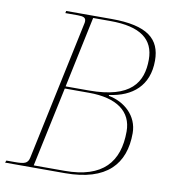

<svg xmlns="http://www.w3.org/2000/svg" viewBox="-88 -785 780 857"><g transform="rotate(10 301.5 -357.0)"><path d="M-8 0H263C452 0 530 -88 530 -228C530 -307 468 -361 396 -374L397 -378C501 -392 572 -451 572 -564C572 -662 512 -714 349 -714H143L141 -704H197C224 -704 234 -699 234 -684C234 -681 234 -678 233 -674L99 -42C93 -14 78 -10 33 -10H-4ZM305 -382H199L267 -704H345C482 -704 544 -656 544 -564C544 -460 494 -382 305 -382ZM260 -10H120L197 -372H306C434 -372 502 -321 502 -231C502 -93 433 -10 260 -10Z"/></g></svg>

Font: Noto Serif Display Thin
Style: Italic
Weight: 100
Italic angle: -12°
Designer: Monotype Design Team
Foundry: Monotype Imaging Inc.
Version: Version 2.009